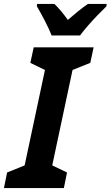

<svg xmlns="http://www.w3.org/2000/svg" viewBox="-54 -954 561 974"><path d="M-34 0 -18 -79 71 -115 174 -599 100 -635 117 -714H421L404 -635L314 -599L211 -115L286 -79L270 0ZM208 -774Q195 -807 173 -849.5Q151 -892 133 -922L134 -934H222Q237 -920 255.5 -898Q274 -876 290 -853Q318 -877 342.5 -897Q367 -917 392 -934H487L486 -922Q468 -905 442 -878Q416 -851 391.5 -823Q367 -795 352 -774Z"/></svg>

Font: Noto Sans SemiCondensed
Style: Bold Italic
Weight: 700
Width: 4
Italic angle: -12°
Designer: Monotype Design Team
Foundry: Monotype Imaging Inc.
Version: Version 2.013; ttfautohint (v1.8.4.7-5d5b)